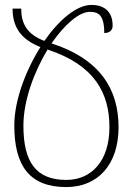

<svg xmlns="http://www.w3.org/2000/svg" viewBox="-20 -749 544 779"><path d="M461 -233C461 -383 390 -508 189 -573C241 -648 300 -701 345 -701C379 -701 403 -688 403 -615C421 -615 437 -623 437 -645C437 -699 406 -729 351 -729C291 -729 219 -668 160 -583C89 -610 66 -654 66 -714H31C31 -641 63 -590 144 -558C83 -461 38 -340 38 -240C38 -75 101 10 249 10C376 10 461 -80 461 -233ZM75 -239C75 -341 118 -457 173 -548C365 -485 424 -370 424 -233C424 -98 353 -19 249 -19C124 -19 75 -94 75 -239Z"/></svg>

Font: Noto Serif Armenian Condensed ExtraLight
Style: Regular
Weight: 200
Width: 3
Designer: Monotype Design Team
Foundry: Monotype Imaging Inc.
Version: Version 2.008